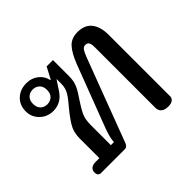

<svg xmlns="http://www.w3.org/2000/svg" viewBox="-130 -737 919 919"><g transform="rotate(-45 330.0 -277.0)"><path d="M491 -36V-448Q491 -468 485.5 -477.5Q480 -487 467 -487Q455 -487 447.5 -477.5Q440 -468 431 -445L269 -16Q265 -8 260 -4Q255 0 247 0H85Q77 0 71.5 -6Q66 -12 66 -23Q66 -56 107 -56H131V-188Q131 -230 148 -259.5Q165 -289 198 -329Q226 -361 240 -384Q254 -407 254 -436V-469L221 -419Q189 -371 136 -371Q95 -371 67.5 -398Q40 -425 40 -463Q40 -505 67.5 -531Q95 -557 138 -557Q173 -557 198 -537Q223 -517 229 -487L232 -486L263 -545H306V-436Q306 -402 294.5 -377Q283 -352 261 -321Q238 -287 226 -261.5Q214 -236 214 -199V-61H235Q235 -88 253 -136L373 -451Q394 -505 418 -531Q442 -557 484 -557Q532 -557 556 -526.5Q580 -496 580 -442V-25Q580 -13 569.5 -5Q559 3 540 3Q516 3 503.5 -7.5Q491 -18 491 -36ZM185 -464Q185 -488 171.5 -501Q158 -514 137 -514Q117 -514 103.5 -501Q90 -488 90 -464Q90 -440 103.5 -427Q117 -414 137 -414Q158 -414 171.5 -427Q185 -440 185 -464Z"/></g></svg>

Font: Maitree Medium
Style: Regular
Weight: 500
Designer: CadsonDemak Team
Foundry: CadsonDemak
Version: Version 1.000